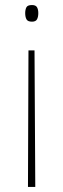

<svg xmlns="http://www.w3.org/2000/svg" viewBox="-20 -553 252 762"><path d="M132 -501Q132 -486 127 -476.5Q122 -467 107 -467Q90 -467 85 -476.5Q80 -486 80 -501Q80 -514 84.5 -523.5Q89 -533 107 -533Q122 -533 127 -524Q132 -515 132 -501ZM93 -353H117L120 189H91Z"/></svg>

Font: Noto Sans Myanmar UI SemiCondensed Thin
Style: Regular
Weight: 100
Width: 4
Designer: Monotype Design Team
Foundry: Monotype Imaging Inc.
Version: Version 2.103; ttfautohint (v1.8.4.7-5d5b)